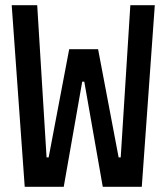

<svg xmlns="http://www.w3.org/2000/svg" viewBox="-20 -718 640 738"><path d="M225 0 296 -404H304L375 0H525L575 -698H481L444 -113H436L357 -529H246L167 -113H159L123 -698H25L75 0Z"/></svg>

Font: IBM Mono Medium
Style: Regular
Weight: 500
Monospace: yes
Designer: Mike Abbink, Paul van der Laan, Pieter van Rosmalen
Foundry: Bold Monday
Version: Version 2.3